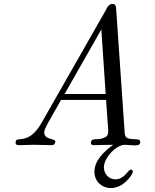

<svg xmlns="http://www.w3.org/2000/svg" viewBox="-20 -736 783 972"><path d="M59 -14C59 -4 64 -1 80 -1C94 -1 116 -3 151 -3C203 -3 220 -1 237 -1C248 -1 252 -2 256 -8C258 -12 260 -15 260 -18C260 -38 204 -26 204 -65C204 -86 226 -118 289 -230H517C525 -104 528 -88 528 -72C528 -57 525 -47 510 -40C482 -26 456 -36 445 -26C443 -24 440 -18 440 -12C440 -6 443 -1 457 -1C469 -1 494 -3 553 -3C502 34 458 79 458 134C458 183 497 216 541 216C607 216 648 150 652 137C655 126 646 120 638 124C627 129 607 172 564 172C532 172 506 145 506 111C506 63 568 -3 612 -3C627 -3 647 0 662 0C678 0 690 -2 690 -17C690 -37 663 -28 634 -34C609 -39 612 -59 610 -81L568 -692C567 -703 566 -716 549 -716C530 -716 522 -697 517 -687L191 -115C121 8 59 -55 59 -14ZM307 -260 493 -587 515 -260Z"/></svg>

Font: CMU Serif
Style: Italic
Weight: 500
Italic angle: -14.04°
Version: Version 0.7.0